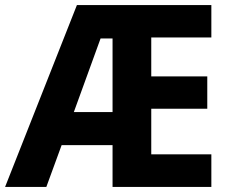

<svg xmlns="http://www.w3.org/2000/svg" viewBox="-22 -734 901 754"><path d="M808 0V-128H572V-307H792V-434H572V-587H808V-714H280L-2 0H160L220 -164H420V0ZM268 -294 373 -583H420V-294Z"/></svg>

Font: Noto Sans Armenian SemiCondensed Medium
Style: Regular
Weight: 500
Width: 4
Designer: Monotype Design Team
Foundry: Monotype Imaging Inc.
Version: Version 2.008